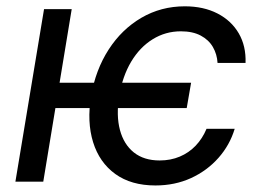

<svg xmlns="http://www.w3.org/2000/svg" viewBox="-20 -564 809 596"><path d="M573.2 -307.1 559.6 -228.5H130.9L144 -307.1ZM202.6 -535.6 114.3 0H27.8L116.7 -535.6ZM462.4 11.7Q387.2 11.7 337.9 -23.9Q288.6 -59.6 269 -122.6Q249.5 -185.5 262.7 -266.1Q276.9 -347.7 317.4 -410.4Q357.9 -473.1 418.9 -508.8Q480 -544.4 553.7 -544.4Q611.8 -544.4 655 -522.2Q698.2 -500 721.2 -460.4Q744.1 -420.9 742.2 -368.7H655.3Q653.8 -395.5 640.9 -418Q627.9 -440.4 603 -453.6Q578.1 -466.8 541.5 -466.8Q493.7 -466.8 453.9 -442.1Q414.1 -417.5 387.2 -372.6Q360.4 -327.6 350.1 -266.6Q340.3 -205.6 352.3 -160.6Q364.3 -115.7 395.5 -90.8Q426.8 -65.9 475.6 -65.9Q509.8 -65.9 538.1 -77.9Q566.4 -89.8 587.4 -111.8Q608.4 -133.8 621.1 -164.1H708.5Q693.4 -113.8 658.2 -74Q623 -34.2 573 -11.2Q522.9 11.7 462.4 11.7Z"/></svg>

Font: Inter 20pt
Style: Italic
Weight: 400
Italic angle: -9.3988°
Version: Version 4.001;git-66647c0bb